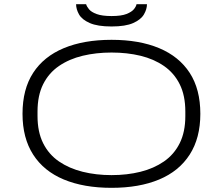

<svg xmlns="http://www.w3.org/2000/svg" viewBox="-20 -889 1069 921"><path d="M515 12Q382 12 286 -28Q190 -68 139 -147.5Q88 -227 88 -343Q88 -461 139 -539.5Q190 -618 286 -658Q382 -698 515 -698Q648 -698 743.5 -658Q839 -618 890 -539.5Q941 -461 941 -343Q941 -227 890 -147.5Q839 -68 743.5 -28Q648 12 515 12ZM515 -49Q590 -49 654 -65Q718 -81 766.5 -114.5Q815 -148 842 -202Q869 -256 869 -332V-354Q869 -431 842 -485Q815 -539 766.5 -572.5Q718 -606 654 -621.5Q590 -637 515 -637Q441 -637 376.5 -621.5Q312 -606 263 -572.5Q214 -539 187 -485Q160 -431 160 -354V-332Q160 -256 187 -202Q214 -148 263 -114.5Q312 -81 376.5 -65Q441 -49 515 -49ZM515 -762Q448 -762 410.5 -778.5Q373 -795 359 -820Q345 -845 345 -869H393Q396 -858 407 -844.5Q418 -831 444 -821.5Q470 -812 515 -812Q562 -812 587 -822Q612 -832 622.5 -845Q633 -858 635 -869H685Q685 -845 670.5 -820Q656 -795 619 -778.5Q582 -762 515 -762Z"/></svg>

Font: Archivo Expanded ExtraLight
Style: Regular
Weight: 250
Width: 7
Designer: Hector Gatti
Foundry: Omnibus-Type
Version: Version 2.001